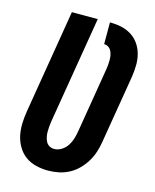

<svg xmlns="http://www.w3.org/2000/svg" viewBox="-112 -812 724 896"><g transform="rotate(15 250.0 -363.5)"><path d="M205 8Q176 8 147.5 1Q119 -6 96.5 -22.5Q74 -39 59.5 -63.5Q45 -88 39 -116Q33 -144 34 -174Q35 -204 40 -234L123 -735H248L162 -217Q160 -204 159 -191.5Q158 -179 158 -166.5Q158 -154 160.5 -142Q163 -130 168.5 -119.5Q174 -109 184.5 -103Q195 -97 208 -97Q226 -97 243 -107.5Q260 -118 270.5 -134Q281 -150 286.5 -168Q292 -186 295 -204Q308 -282 321 -360.5Q334 -439 347 -518Q349 -529 350 -540.5Q351 -552 351 -564Q351 -576 349 -587Q347 -598 342 -608Q337 -618 327.5 -624Q318 -630 307 -630V-735Q335 -735 361.5 -729.5Q388 -724 410.5 -710Q433 -696 448 -674.5Q463 -653 470 -627Q477 -601 476.5 -573Q476 -545 472 -518L417 -187Q413 -162 405 -137Q397 -112 383 -89Q369 -66 349.5 -46.5Q330 -27 306 -14.5Q282 -2 256 3Q230 8 205 8Z"/></g></svg>

Font: Iosevka Curly XBdObl
Style: Regular
Weight: 800
Italic angle: -9°
Monospace: yes
Designer: Belleve Invis
Foundry: Belleve Invis
Version: Version 11.1.0; ttfautohint (v1.8.3)